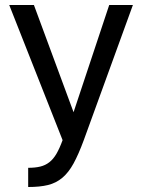

<svg xmlns="http://www.w3.org/2000/svg" viewBox="-20 -550 570 770"><path d="M93 123Q121 123 141.5 118Q162 113 178 100.5Q194 88 206.5 66.5Q219 45 231 12L17 -530H116L275 -100L418 -530H513L316 12Q295 69 275 105.5Q255 142 230 163Q205 184 172.5 192Q140 200 93 200Z"/></svg>

Font: Golos UI VF
Style: Regular
Weight: 400
Designer: A.Korolkova, Vitaly Kuzmin
Foundry: ParaType Ltd
Version: Version 2.000